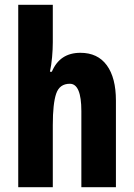

<svg xmlns="http://www.w3.org/2000/svg" viewBox="-20 -780 558 800"><path d="M200 -604Q200 -575 197 -541.5Q194 -508 188 -481H196Q229 -560 315 -560Q387 -560 425 -508Q463 -456 463 -361V0H319V-317Q319 -431 271 -431Q228 -431 214 -389.5Q200 -348 200 -259V0H56V-760H200Z"/></svg>

Font: Noto Sans Telugu ExtraCondensed ExtraBold
Style: Regular
Weight: 800
Width: 2
Designer: Jelle Bosma - Monotype Design Team
Foundry: Monotype Imaging Inc.
Version: Version 2.005; ttfautohint (v1.8.4.7-5d5b)